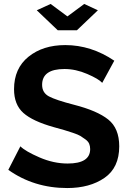

<svg xmlns="http://www.w3.org/2000/svg" viewBox="-20 -943 653 971"><path d="M166 -891 236 -923 321 -860 406 -923 475 -891 369 -790H272ZM558 -636 497 -524Q479 -544 421 -569Q363 -594 306 -594Q193 -594 193 -514Q193 -474 227.5 -455.5Q262 -437 355 -413Q472 -383 527.5 -338.5Q583 -294 583 -203Q583 -95 508.5 -43.5Q434 8 320 8Q152 8 22 -84L83 -203Q108 -178 179.5 -147Q251 -116 322 -116Q436 -116 436 -189Q436 -204 431 -216Q426 -228 411.5 -238.5Q397 -249 386.5 -255.5Q376 -262 348 -271.5Q320 -281 305.5 -285Q291 -289 252 -300Q145 -330 98 -372Q51 -414 51 -492Q51 -597 124 -656Q197 -715 310 -715Q441 -715 558 -636Z"/></svg>

Font: Raleway
Style: Bold
Weight: 700
Designer: Matt McInerney, Pablo Impallari, Rodrigo Fuenzalida
Foundry: Matt McInerney, Pablo Impallari, Rodrigo Fuenzalida
Version: Version 3.000